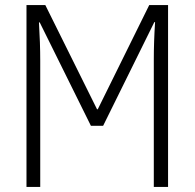

<svg xmlns="http://www.w3.org/2000/svg" viewBox="-20 -734 765 754"><path d="M84 -714H158L361 -305H364L566 -714H640V0H584V-500Q584 -570 589 -647H586L385 -240H337L136 -646H133Q138 -564 138 -495V0H84Z"/></svg>

Font: Noto Sans Display Light Narrow
Style: Regular
Weight: 300
Width: 4
Designer: Monotype Design team
Foundry: Monotype Imaging Inc.
Version: Version 1.000